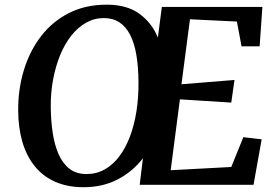

<svg xmlns="http://www.w3.org/2000/svg" viewBox="-20 -772 1152 802"><path d="M329 10Q261 10 209.8 -13Q158.5 -36 124.5 -78.5Q90.5 -121 73.5 -179.2Q56.5 -237.5 56 -308Q55 -398 79.5 -478.5Q104 -559 151.5 -620.8Q199 -682.5 268 -717.5Q337 -752.5 426 -752.5Q509.5 -752.5 561.8 -714.8Q614 -677 639.5 -615L656 -743H1076L1064.5 -578.5H989L969.5 -682L773.5 -691.5L738 -420L959.5 -438L946 -343.5L731.5 -357L693 -61L946 -74.5L996.5 -199L1073 -190L1039 0H563.5L577 -111Q534.5 -55.5 472 -22.8Q409.5 10 329 10ZM341 -45Q382.5 -45 416.8 -64Q451 -83 477.5 -117.8Q504 -152.5 522.2 -200.2Q540.5 -248 549.8 -305.8Q559 -363.5 558.5 -428.5Q558 -493.5 549.5 -543.2Q541 -593 523.2 -627.2Q505.5 -661.5 478.2 -679Q451 -696.5 413.5 -696.5Q373.5 -696.5 339.2 -677Q305 -657.5 277.5 -622.8Q250 -588 231 -541.2Q212 -494.5 201.8 -439.8Q191.5 -385 192 -326Q192.5 -269 200 -218.2Q207.5 -167.5 224.5 -128.5Q241.5 -89.5 270 -67.2Q298.5 -45 341 -45Z"/></svg>

Font: Merriweather SemiBold
Style: Italic
Weight: 600
Italic angle: -7.8°
Version: Version 2.101